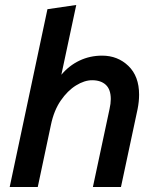

<svg xmlns="http://www.w3.org/2000/svg" viewBox="-20 -753 641 773"><path d="M19 0 171 -716 287 -733 227 -452Q258 -489 300 -509Q342 -529 391 -529Q454 -529 497 -487.5Q540 -446 540 -372Q540 -344 534 -314L467 0H354L421 -314Q426 -336 426 -354Q426 -393 406 -411.5Q386 -430 351 -430Q320 -430 286 -409Q252 -388 224.5 -348Q197 -308 185 -250L132 0Z"/></svg>

Font: Radio Canada Medium
Style: Italic
Weight: 500
Italic angle: -12°
Designer: Charles Daoud, Etienne Aubert Bonn, Alexandre Saumier Demers, Jacques Le Bailly
Foundry: Radio-Canada
Version: Version 2.104; ttfautohint (v1.8.4.7-5d5b);gftools[0.9.28.de